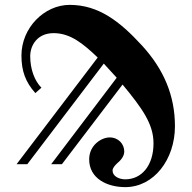

<svg xmlns="http://www.w3.org/2000/svg" viewBox="-20 -750 790 788"><path d="M48 -76H92L406 -489L459 -431L190 -76H234L483 -403C564 -305 610 -241 610 -162C610 -70 561 -14 494 -14C468 -14 442 -27 442 -50C442 -61 452 -71 461 -80C471 -88 490 -106 490 -128C490 -159 466 -186 430 -186C397 -186 346 -155 346 -96C346 -17 420 18 494 18C612 18 698 -96 698 -232C698 -358 652 -466 562 -564C471 -663 384 -730 266 -730C162 -730 68 -636 68 -522C68 -458 85 -413 125 -368L150 -390C122 -418 104 -466 104 -519C104 -565 134 -614 200 -614C269 -614 321 -571 381 -514Z"/></svg>

Font: Old Standard
Style: Bold
Weight: 700
Designer: Alexey Kryukov <alexios@thessalonica.org.ru>
Version: Version 2.0.2